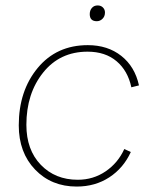

<svg xmlns="http://www.w3.org/2000/svg" viewBox="-20 -676 560 706"><path d="M336 -598Q310 -598 310 -624Q310 -638 318 -647Q326 -656 339 -656Q351 -656 358.5 -648.5Q366 -641 366 -630Q366 -616 357 -607Q348 -598 336 -598ZM262 10Q169 10 109 -52.5Q49 -115 49 -215Q49 -342 118.5 -426Q188 -510 303 -510Q376 -510 426 -470.5Q476 -431 491 -362L463 -355Q450 -416 408.5 -451Q367 -486 302 -486Q200 -486 138.5 -409Q77 -332 77 -217Q77 -125 130 -70Q183 -15 266 -15Q323 -15 368.5 -46Q414 -77 437 -128L461 -117Q434 -58 382 -24Q330 10 262 10Z"/></svg>

Font: Elaine Sans ExtraLight
Style: Italic
Weight: 275
Italic angle: -13°
Designer: Wei Huang
Foundry: Wei Huang
Version: Version 2.001;December 24, 2019;FontCreator 12.0.0.2547 64-b